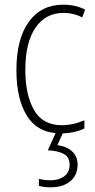

<svg xmlns="http://www.w3.org/2000/svg" viewBox="-20 -559 406 819"><path d="M240 10Q143 10 96.5 -62.5Q50 -135 50 -259Q50 -393 103 -466Q156 -539 250 -539Q302 -539 343 -518L331 -485Q294 -504 251 -504Q175 -504 131.5 -441Q88 -378 88 -260Q88 -155 125 -90Q162 -25 243 -25Q292 -25 340 -46V-11Q320 -1 293.5 4.5Q267 10 240 10ZM311 143Q311 188 280 214Q249 240 197 240Q168 240 146 234V204Q169 210 195 210Q231 210 254 193Q277 176 277 144Q277 111 252 97.5Q227 84 184 82L221 0H252L225 60Q266 66 288.5 87.5Q311 109 311 143Z"/></svg>

Font: Noto Sans Lao UI Cond ExtLt
Style: Regular
Weight: 200
Width: 3
Designer: Monotype Design Team
Foundry: Monotype Imaging Inc.
Version: Version 2.000; ttfautohint (v1.8.4.7-5d5b)